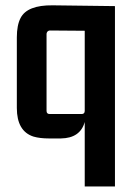

<svg xmlns="http://www.w3.org/2000/svg" viewBox="-20 -501 495 707"><path d="M173.8 -481.4Q80.1 -482.4 55.7 -434.6Q42 -408.2 42 -363.3V-103.5Q42 -17.6 103.5 2Q127 8.8 160.2 8.8H204.1Q275.4 7.8 292 -51.8V185.5H403.3V-478.5ZM292 -92.8Q292 -81.1 280.3 -81.1H163.1Q151.4 -81.1 151.4 -92.8V-377Q153.3 -387.7 163.1 -388.7L292 -387.7Z"/></svg>

Font: Gemunu Libre
Style: Bold
Weight: 700
Designer: Pushpananda Ekanayake, Sol Matas, Kosala Senevirathne
Foundry: Mooniak
Version: Version 1.001